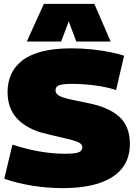

<svg xmlns="http://www.w3.org/2000/svg" viewBox="-20 -959 699 989"><path d="M619 -672 578 -495Q555 -503 527 -509Q499 -515 469 -519Q439 -523 408.5 -525Q378 -527 350 -527Q304 -527 285 -520Q266 -513 266 -494Q266 -481 276 -472Q286 -463 307 -456.5Q328 -450 360.5 -443Q393 -436 438 -427Q488 -417 527 -400Q566 -383 593.5 -358.5Q621 -334 635 -299Q649 -264 649 -217Q649 -144 610 -93.5Q571 -43 493.5 -16.5Q416 10 302 10Q265 10 226 7Q187 4 149 -2Q111 -8 74 -17Q37 -26 2 -38L44 -214Q78 -203 113 -194Q148 -185 182.5 -179Q217 -173 251 -170Q285 -167 316 -167Q351 -167 370 -170.5Q389 -174 396.5 -181.5Q404 -189 404 -200Q404 -214 390 -222.5Q376 -231 348 -238.5Q320 -246 279.5 -255Q239 -264 186 -278Q149 -290 118.5 -308Q88 -326 65.5 -351Q43 -376 31 -409.5Q19 -443 19 -486Q19 -534 37 -575Q55 -616 93.5 -646.5Q132 -677 195 -693.5Q258 -710 348 -710Q403 -710 454 -704.5Q505 -699 547.5 -690.5Q590 -682 619 -672ZM118 -745 206 -939H466L550 -745H373L334 -849L295 -745Z"/></svg>

Font: Georama ExtraCondensed Thin Black
Style: Regular
Weight: 900
Version: Version 1.001